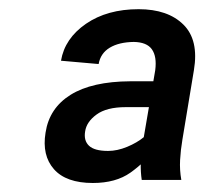

<svg xmlns="http://www.w3.org/2000/svg" viewBox="-20 -742 460 424"><path d="M294.4 -420.9 322.8 -586.9Q326.7 -617.2 315.4 -633.1Q304.2 -648.9 275.4 -649.4Q242.7 -648.9 222.4 -636.7Q202.1 -624.5 197.8 -600.6L114.7 -607.9Q123 -657.2 169.9 -689.5Q216.8 -721.7 286.1 -721.7Q350.6 -721.7 385 -687.7Q419.4 -653.8 408.2 -586.9L382.8 -433.6Q378.9 -410.6 377.7 -388.7Q376.5 -366.7 380.4 -344.7H293Q290.5 -361.3 290.8 -381.1Q291 -400.9 294.4 -420.9ZM339.8 -562.5 329.6 -505.4H257.8Q215.3 -505.4 193.1 -489Q170.9 -472.7 168 -451.7Q164.6 -431.6 176.5 -420.2Q188.5 -408.7 218.8 -408.7Q238.8 -408.7 260.7 -417.7Q282.7 -426.8 298.3 -439.7Q314 -452.6 315.4 -464.8V-407.2Q300.3 -383.8 268.1 -360.8Q235.8 -337.9 185.1 -337.9Q126 -337.9 99.1 -368.4Q72.3 -398.9 80.6 -449.2Q88.9 -503.4 136 -532.7Q183.1 -562 267.6 -562.5Z"/></svg>

Font: Inter Tight Medium
Style: Italic
Weight: 500
Italic angle: -9.39999°
Designer: Rasmus Andersson
Foundry: rsms
Version: Version 3.004